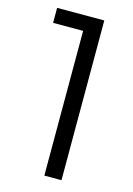

<svg xmlns="http://www.w3.org/2000/svg" viewBox="-115 -805 600 865"><g transform="rotate(15 185.5 -372.5)"><path d="M181 0H261V-745H41V-675H181Z"/></g></svg>

Font: Mluvka
Style: Regular
Weight: 400
Designer: Modified by Jiří Krblich, Original typeface by Gumpita Rahayu
Foundry: Gumpita Rahayu & Jiří Krblich
Version: Version 2.000;Glyphs 3.1.1 (3134)